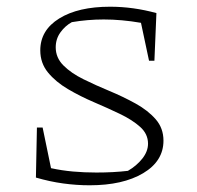

<svg xmlns="http://www.w3.org/2000/svg" viewBox="-20 -545 588 572"><path d="M247 7Q208 7 168 1.5Q128 -4 87 -16L90 -165H107L132 -44Q164 -37 197.5 -34Q231 -31 267 -31Q318 -31 361 -36Q387 -51 404 -72.5Q421 -94 421 -117Q421 -146 397.5 -167Q374 -188 337.5 -205.5Q301 -223 260 -240.5Q219 -258 182.5 -279.5Q146 -301 123 -329Q100 -357 100 -395Q100 -455 156.5 -490Q213 -525 308 -525Q377 -525 446 -506L440 -364H424L400 -477Q342 -487 289 -487Q241 -487 194 -479Q174 -468 160 -448.5Q146 -429 146 -404Q146 -373 169 -350Q192 -327 228.5 -309Q265 -291 306 -274Q347 -257 384 -236.5Q421 -216 444 -189.5Q467 -163 467 -126Q467 -65 406.5 -29Q346 7 247 7Z"/></svg>

Font: Piazzolla SC ExtraLight
Style: Regular
Weight: 200
Designer: Juan Pablo del Peral
Foundry: Huerta Tipografica
Version: Version 1.330